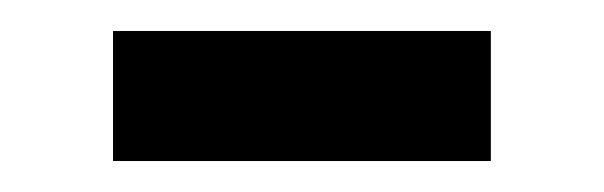

<svg xmlns="http://www.w3.org/2000/svg" viewBox="-20 -329 390 124"><path d="M297 -225H53V-309H297Z"/></svg>

Font: Hind Jalandhar Medium
Style: Regular
Weight: 500
Designer: Namrata Goyal
Foundry: Indian Type Foundry
Version: Version 0.702;PS 1.0;hotconv 1.0.81;makeotf.lib2.5.63406